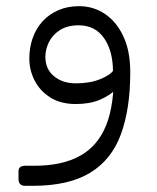

<svg xmlns="http://www.w3.org/2000/svg" viewBox="-20 -357 507 622"><path d="M61 245Q51 245 45.5 239.5Q40 234 40 224V197Q40 189 45.5 184.5Q51 180 61 180H91Q181 180 239 148Q297 116 324 48.5Q351 -19 348 -125L402 -123Q402 -4 371.5 78.5Q341 161 271.5 203Q202 245 86 245ZM346 -125Q346 -192 317 -233.5Q288 -275 235 -275Q198 -275 174 -259.5Q150 -244 138.5 -220.5Q127 -197 127 -173Q127 -133 155 -110Q183 -87 226 -87Q271 -87 304.5 -100.5Q338 -114 348 -130L358 -70Q337 -48 304 -34Q271 -20 226 -20Q176 -20 142.5 -41.5Q109 -63 92 -96.5Q75 -130 75 -167Q75 -203 86 -234Q97 -265 118 -288Q139 -311 169 -324Q199 -337 236 -337Q283 -337 320.5 -311.5Q358 -286 380 -238.5Q402 -191 402 -123Z"/></svg>

Font: Rubik Light
Style: Regular
Weight: 300
Designer: Hubert and Fischer
Foundry: Hubert and Fischer
Version: Version 2.300;gftools[0.9.30]